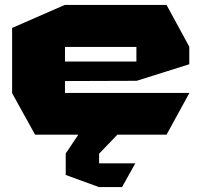

<svg xmlns="http://www.w3.org/2000/svg" viewBox="-20 -545 819 777"><path d="M122 0 29 -168V-169H746V-168L654 0ZM29 -169V-432L242 -525H243V-169ZM243 -217V-296H532V-218ZM243 -355V-525H654L746 -356V-355ZM532 -218V-355H746V-285L533 -218ZM246 77V76L297 0H454V1L381 77ZM380 212 246 163V77H381V212ZM381 212V116H527V117L474 212Z"/></svg>

Font: Foldit ExtraBold
Style: Regular
Weight: 800
Version: Version 1.003